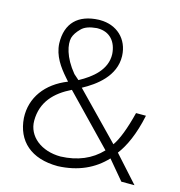

<svg xmlns="http://www.w3.org/2000/svg" viewBox="-108 -823 860 918"><g transform="rotate(15 322.5 -363.5)"><path d="M521 -137C554 -180 585 -246 605 -342H556C536 -262 513 -202 490 -170L274 -392C339 -427 424 -489 421 -588C418 -672 358 -727 275 -727H269C168 -723 112 -669 115 -569C118 -508 153 -460 189 -419L203 -403C99 -362 39 -281 44 -181C52 -69 127 0 260 0C360 -4 437 -40 494 -101L573 -7H638ZM163 -609C168 -626 179 -642 195 -658C210 -674 235 -683 270 -686H275C335 -686 369 -645 373 -585C376 -508 312 -457 249 -423L223 -446C166 -515 155 -576 163 -609ZM461 -132C411 -79 344 -51 261 -48C165 -48 95 -104 95 -181C95 -274 151 -331 231 -370Z"/></g></svg>

Font: Spoqa Han Sans Neo Light
Style: Regular
Weight: 300
Designer: [Spoqa Han Sans Neo] Dong-huui Kim  Younghwa Kang  Yujin Lee  [Noto Sans] Ryoko NISHIZUKA  (kana & ideographs); Paul D. 
Foundry: Spoqa (http://www.spoqa-han-sans.com)
Version: Version 1.000